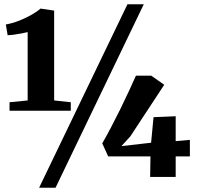

<svg xmlns="http://www.w3.org/2000/svg" viewBox="-20 -835 928 906"><path d="M110.5 -361V-683.5Q100 -681 81.5 -677.2Q63 -673.5 44.8 -671.2Q26.5 -669 16 -669L7.5 -719.5Q39 -725 70.5 -737.5Q102 -750 128.8 -765.2Q155.5 -780.5 171 -794.5L235.5 -785V-361L314 -352.5V-312.5H25V-352.5ZM581.5 -815H658.5L242 51H164.5ZM688.5 0 690 -97H490.5L462.5 -158.5Q480.5 -189.5 502.5 -231.2Q524.5 -273 546.8 -318.2Q569 -363.5 588.5 -405.5Q608 -447.5 621.5 -478H693.5L755 -435L595 -191.5L553 -145.5L693 -161.5L704.5 -282L809 -286.5V-169L876 -175V-97H809V0Z"/></svg>

Font: Merriweather 72pt Black
Style: Regular
Weight: 900
Version: Version 2.100